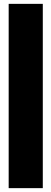

<svg xmlns="http://www.w3.org/2000/svg" viewBox="-20 -832 267 996"><path d="M25 -812H202V144H25Z"/></svg>

Font: Prompt
Style: Bold
Weight: 700
Designer: Katatrad Team
Foundry: CadsonDemak
Version: Version 1.000